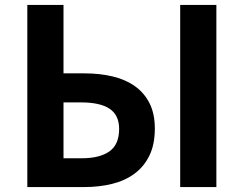

<svg xmlns="http://www.w3.org/2000/svg" viewBox="-20 -760 990 780"><path d="M91 -740H238V-462H323Q385 -462 437.5 -449.5Q490 -437 528 -410Q566 -383 587.5 -340.5Q609 -298 609 -238Q609 -173 587 -128Q565 -83 526.5 -54.5Q488 -26 435.5 -13Q383 0 321 0H91ZM859 -740V0H712V-740ZM238 -117H311Q385 -117 424.5 -145Q464 -173 464 -236Q464 -292 425.5 -318Q387 -344 309 -344H238Z"/></svg>

Font: Kinto Sans
Style: Bold
Weight: 700
Designer: Authors: Ryoko NISHIZUKA  (kana & ideographs); Paul D. Hunt (Latin, Greek & Cyrillic); Wenlong ZHANG  (bopomofo); Sandol
Foundry: Adobe Systems Incorporated, ookami Inc.
Version: Version 0.001